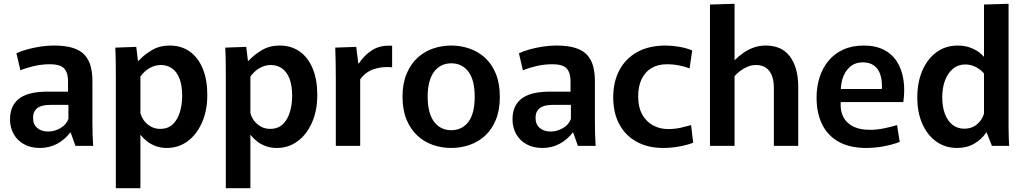

<svg xmlns="http://www.w3.org/2000/svg" viewBox="-20 -772 5419 1016"><path d="M191 11Q143 11 107.5 -8.5Q72 -28 52.5 -62.5Q33 -97 33 -140Q33 -182 48 -210.5Q63 -239 89.5 -256Q116 -273 152 -280Q188 -287 229 -287H340V-340Q340 -359 336.5 -375.5Q333 -392 323 -405.5Q313 -419 293.5 -425.5Q274 -432 243 -432Q201 -432 160 -422.5Q119 -413 88 -400L67 -490Q92 -502 125 -511Q158 -520 194 -525.5Q230 -531 265 -531Q327 -531 367 -518Q407 -505 429 -480Q451 -455 460 -420.5Q469 -386 469 -344V-125Q469 -94 470 -60Q471 -26 473 0H379L354 -71H352Q323 -33 282 -11Q241 11 191 11ZM235 -76Q269 -76 300.5 -94.5Q332 -113 342 -143V-217H249Q234 -217 217.5 -215Q201 -213 187 -206Q173 -199 164 -185Q155 -171 155 -147Q155 -114 177 -95Q199 -76 235 -76Z M593 -351Q593 -394 592.5 -438.5Q592 -483 590 -520L701 -524L710 -450H713Q742 -482 783.5 -506.5Q825 -531 877 -531Q940 -531 984.5 -499Q1029 -467 1053 -408.5Q1077 -350 1077 -270Q1077 -186 1048.5 -122.5Q1020 -59 972 -24Q924 11 863 11Q831 11 805 1.5Q779 -8 759 -23.5Q739 -39 724 -58H723V224H593ZM827 -90Q869 -90 894.5 -114.5Q920 -139 932 -179Q944 -219 944 -264Q944 -320 930 -356Q916 -392 890.5 -410Q865 -428 831 -428Q809 -428 788 -419.5Q767 -411 750.5 -397Q734 -383 723 -367V-174Q728 -153 742 -134Q756 -115 778 -102.5Q800 -90 827 -90Z M1175 -351Q1175 -394 1174.5 -438.5Q1174 -483 1172 -520L1283 -524L1292 -450H1295Q1324 -482 1365.5 -506.5Q1407 -531 1459 -531Q1522 -531 1566.5 -499Q1611 -467 1635 -408.5Q1659 -350 1659 -270Q1659 -186 1630.5 -122.5Q1602 -59 1554 -24Q1506 11 1445 11Q1413 11 1387 1.5Q1361 -8 1341 -23.5Q1321 -39 1306 -58H1305V224H1175ZM1409 -90Q1451 -90 1476.5 -114.5Q1502 -139 1514 -179Q1526 -219 1526 -264Q1526 -320 1512 -356Q1498 -392 1472.5 -410Q1447 -428 1413 -428Q1391 -428 1370 -419.5Q1349 -411 1332.5 -397Q1316 -383 1305 -367V-174Q1310 -153 1324 -134Q1338 -115 1360 -102.5Q1382 -90 1409 -90Z M1757 0V-362Q1757 -413 1756 -450Q1755 -487 1754 -520L1865 -524L1876 -436H1879Q1907 -480 1950 -507Q1993 -534 2055 -530V-416Q2003 -421 1959 -406.5Q1915 -392 1886 -352V0Z M2368 11Q2317 11 2271 -5Q2225 -21 2189 -54Q2153 -87 2131.5 -138.5Q2110 -190 2110 -260Q2110 -330 2131.5 -381.5Q2153 -433 2189 -466Q2225 -499 2271 -515Q2317 -531 2368 -531Q2418 -531 2464.5 -515Q2511 -499 2547 -466Q2583 -433 2604 -381.5Q2625 -330 2625 -260Q2625 -190 2604 -138.5Q2583 -87 2547 -54Q2511 -21 2464.5 -5Q2418 11 2368 11ZM2368 -83Q2398 -83 2421 -95Q2444 -107 2460 -129Q2476 -151 2484 -184Q2492 -217 2492 -260Q2492 -303 2484 -336Q2476 -369 2460 -391Q2444 -413 2421 -425Q2398 -437 2368 -437Q2338 -437 2315 -425Q2292 -413 2276 -391Q2260 -369 2251.5 -336Q2243 -303 2243 -260Q2243 -217 2251.5 -184Q2260 -151 2276 -129Q2292 -107 2315 -95Q2338 -83 2368 -83Z M2850 11Q2802 11 2766.5 -8.5Q2731 -28 2711.5 -62.5Q2692 -97 2692 -140Q2692 -182 2707 -210.5Q2722 -239 2748.5 -256Q2775 -273 2811 -280Q2847 -287 2888 -287H2999V-340Q2999 -359 2995.5 -375.5Q2992 -392 2982 -405.5Q2972 -419 2952.5 -425.5Q2933 -432 2902 -432Q2860 -432 2819 -422.5Q2778 -413 2747 -400L2726 -490Q2751 -502 2784 -511Q2817 -520 2853 -525.5Q2889 -531 2924 -531Q2986 -531 3026 -518Q3066 -505 3088 -480Q3110 -455 3119 -420.5Q3128 -386 3128 -344V-125Q3128 -94 3129 -60Q3130 -26 3132 0H3038L3013 -71H3011Q2982 -33 2941 -11Q2900 11 2850 11ZM2894 -76Q2928 -76 2959.5 -94.5Q2991 -113 3001 -143V-217H2908Q2893 -217 2876.5 -215Q2860 -213 2846 -206Q2832 -199 2823 -185Q2814 -171 2814 -147Q2814 -114 2836 -95Q2858 -76 2894 -76Z M3490 11Q3410 11 3350.5 -21Q3291 -53 3258 -113Q3225 -173 3225 -258Q3225 -338 3257 -399.5Q3289 -461 3351 -496Q3413 -531 3503 -531Q3536 -531 3574 -524.5Q3612 -518 3643 -505L3629 -410Q3607 -419 3575 -425.5Q3543 -432 3509 -432Q3461 -432 3427 -411.5Q3393 -391 3375 -353Q3357 -315 3357 -261Q3357 -205 3378 -167Q3399 -129 3435 -109Q3471 -89 3516 -89Q3552 -89 3584 -96.5Q3616 -104 3637 -110L3648 -17Q3622 -6 3577.5 2.5Q3533 11 3490 11Z M3737 -748 3867 -752V-454H3868Q3890 -476 3915.5 -493.5Q3941 -511 3970 -521Q3999 -531 4032 -531Q4074 -531 4105.5 -517Q4137 -503 4159 -474.5Q4181 -446 4192.5 -405.5Q4204 -365 4204 -312V0H4075V-306Q4075 -339 4068 -362Q4061 -385 4048.5 -399.5Q4036 -414 4019 -421Q4002 -428 3982 -428Q3956 -428 3934.5 -418.5Q3913 -409 3896 -396Q3879 -383 3867 -369V0H3737Z M4564 11Q4477 11 4418.5 -21.5Q4360 -54 4330.5 -114Q4301 -174 4301 -256Q4301 -312 4316.5 -361.5Q4332 -411 4363.5 -449.5Q4395 -488 4442 -509.5Q4489 -531 4551 -531Q4614 -531 4658 -508Q4702 -485 4727.5 -444Q4753 -403 4761 -348.5Q4769 -294 4760 -232H4370L4438 -282Q4421 -219 4434 -175Q4447 -131 4485.5 -108Q4524 -85 4582 -85Q4622 -85 4661 -93.5Q4700 -102 4727 -110L4741 -21Q4705 -7 4657.5 2Q4610 11 4564 11ZM4371 -301H4646Q4647 -306 4647 -310Q4647 -314 4647 -316Q4647 -353 4637 -381Q4627 -409 4604.5 -425.5Q4582 -442 4546 -442Q4504 -442 4476.5 -417Q4449 -392 4437.5 -353Q4426 -314 4431 -270Z M5044 11Q4982 11 4934.5 -23Q4887 -57 4860.5 -117Q4834 -177 4834 -256Q4834 -337 4861 -399Q4888 -461 4936 -496Q4984 -531 5048 -531Q5092 -531 5128 -514.5Q5164 -498 5185 -473H5187V-748L5317 -752V-145Q5317 -126 5317 -98.5Q5317 -71 5318 -44.5Q5319 -18 5320 0H5229L5201 -71H5199Q5174 -34 5135 -11.5Q5096 11 5044 11ZM5083 -91Q5124 -91 5152 -116Q5180 -141 5187 -172V-383Q5169 -405 5142.5 -418Q5116 -431 5088 -431Q5050 -431 5022.5 -408Q4995 -385 4980.5 -346Q4966 -307 4966 -257Q4966 -206 4980.5 -168.5Q4995 -131 5021 -111Q5047 -91 5083 -91Z"/></svg>

Font: Murecho Thin Medium
Style: Regular
Weight: 500
Version: Version 1.010